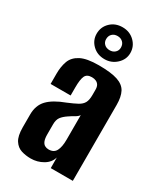

<svg xmlns="http://www.w3.org/2000/svg" viewBox="-181 -777 732 857"><g transform="rotate(30 185.0 -348.5)"><path d="M125.7 7.7Q99.9 7.7 77.3 0.7Q54.6 -6.4 40.2 -28.5Q25.8 -50.6 25.8 -95V-161.4Q25.8 -208.3 53.3 -237.4Q80.9 -266.5 140.1 -288.4Q171.4 -301.3 189.4 -311.2Q207.4 -321 215.3 -335.3Q223.2 -349.5 223.2 -375.2V-402.4Q223.2 -417.7 217.9 -426.4Q212.5 -435.1 203.3 -439.2Q194.1 -443.4 182 -443.4Q156.4 -443.4 148.1 -425.6Q139.9 -407.9 139.9 -367.1V-325.1H36.7V-378Q36.7 -415 47.2 -443.5Q57.8 -472 89.1 -488.5Q120.4 -505 182 -505Q245.2 -505 278.9 -493.7Q312.6 -482.5 325.8 -457.6Q338.9 -432.7 338.9 -391.4V0H225.2L224.9 -54.7Q216.7 -25.6 188.2 -9Q159.6 7.7 125.7 7.7ZM174.7 -67.2Q201.6 -67.2 212.2 -87.5Q222.9 -107.7 222.9 -145.4V-271.9Q217 -262.5 202.9 -254.7Q188.7 -246.9 175.5 -237.7Q156.4 -225 146.4 -211.6Q136.4 -198.2 136.4 -174.1V-123Q136.4 -101.5 141.3 -89.2Q146.3 -76.9 155.1 -72.1Q163.8 -67.2 174.7 -67.2ZM189.3 -540.9Q151.7 -540.9 127.1 -564.8Q102.5 -588.7 102.5 -622.4Q102.5 -657.3 127.1 -681.2Q151.7 -705.1 189.2 -705.1Q226.2 -705.1 251.2 -680.8Q276.1 -656.4 276.1 -622Q276.1 -588.7 250.3 -564.8Q224.5 -540.9 189.3 -540.9ZM189.2 -586.9Q206 -586.9 216.7 -596.9Q227.5 -606.9 227.5 -622.2Q227.5 -639.6 216.7 -649.7Q206 -659.9 189.2 -659.9Q172.4 -659.9 161.8 -649.7Q151.2 -639.6 151.2 -622.2Q151.2 -606.9 161.8 -596.9Q172.4 -586.9 189.2 -586.9Z"/></g></svg>

Font: Alumni Sans SC Thin
Style: Regular
Weight: 100
Designer: Robert E. Leuschke
Foundry: Robert E. Leuschke
Version: Version 1.018